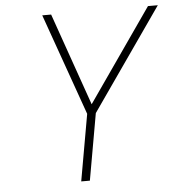

<svg xmlns="http://www.w3.org/2000/svg" viewBox="-51 -748 737 796"><g transform="rotate(-5 317.5 -350.0)"><path d="M255 0 304 -277 154 -700H191L326 -315L594 -700H635L340 -277L291 0Z"/></g></svg>

Font: Overpass Thin
Style: Italic
Weight: 250
Italic angle: -10°
Designer: Delve Withrington, Dave Bailey, Thomas Jockin
Foundry: Delve Fonts LLC
Version: Version 4.000